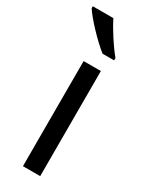

<svg xmlns="http://www.w3.org/2000/svg" viewBox="-202 -807 662 848"><g transform="rotate(30 128.5 -383.0)"><path d="M104 -766H-1V-756C22 -719 95 -642 141 -606H200V-618C169 -655 126 -721 104 -766ZM173 0V-536H85V0Z"/></g></svg>

Font: Noto Sans Inscriptional Parthian
Style: Regular
Weight: 400
Designer: Monotype Design Team
Foundry: Monotype Imaging Inc.
Version: Version 2.003